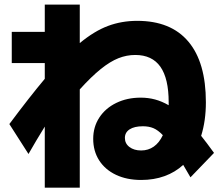

<svg xmlns="http://www.w3.org/2000/svg" viewBox="-20 -781 978 852"><path d="M393.6 -165Q393.6 -217.8 420.7 -259.3Q447.8 -300.8 495.8 -324.2Q543.9 -347.7 604.5 -347.7Q637.7 -347.7 668 -339.6Q698.2 -331.5 728.5 -314V-327.1Q728.5 -432.6 691.7 -484.9Q654.8 -537.1 580.1 -537.1Q542 -537.1 505.6 -522.7Q469.2 -508.3 427.5 -474.9Q385.7 -441.4 334 -384.3V51.8H178.7V-219.2Q140.6 -157.7 106.4 -97.7L21.5 -230.5Q112.3 -352.1 178.7 -431.2V-501H32.2V-639.6H178.7V-760.7H334V-589.8Q398.4 -643.1 459 -665.8Q519.5 -688.5 588.9 -688.5Q738.3 -688.5 815.9 -596.4Q893.6 -504.4 893.6 -327.1Q893.6 -245.1 872.6 -178.2Q897.9 -146.5 929.7 -102.5L825.2 5.9L793 -49.3Q757.3 -16.6 710.2 0.5Q663.1 17.6 606.4 17.6Q543 17.6 494.9 -5.1Q446.8 -27.8 420.2 -69.1Q393.6 -110.4 393.6 -165ZM606.4 -113.3Q638.2 -113.3 662.6 -130.6Q687 -147.9 702.6 -181.2Q681.2 -203.6 660.9 -212.2Q640.6 -220.7 614.3 -220.7Q576.2 -220.7 555.2 -207Q534.2 -193.4 534.2 -168.9Q534.2 -144 554.4 -128.7Q574.7 -113.3 606.4 -113.3Z"/></svg>

Font: Pretendard JP Black
Style: Regular
Weight: 900
Designer: Base glyphs from Inter by Rasmus Andersson; Hangeul glyphs from Noto Sans CJK(Source Han Sans) by Jang Soo-young and Kan
Foundry: Kil Hyung-jin
Version: Version 1.309